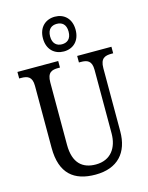

<svg xmlns="http://www.w3.org/2000/svg" viewBox="-142 -1066 900 1164"><g transform="rotate(-15 308.0 -484.5)"><path d="M318 -761C375 -761 420 -799 420 -870C420 -941 375 -979 318 -979C261 -979 215 -941 215 -870C215 -799 261 -761 318 -761ZM318 -806C287 -806 260 -824 260 -870C260 -917 287 -934 318 -934C350 -934 376 -917 376 -870C376 -824 350 -806 318 -806ZM310 10C450 10 522 -72 522 -205V-601C522 -664 552 -673 592 -673H603V-714H388V-673H399C439 -673 468 -664 468 -605V-207C468 -117 422 -49 328 -49C246 -49 189 -93 189 -210V-601C189 -664 218 -673 258 -673H269V-714H13V-673H25C64 -673 94 -664 94 -605V-216C94 -53 177 10 310 10Z"/></g></svg>

Font: Noto Serif Ethiopic Cn
Style: Regular
Weight: 400
Width: 3
Designer: Monotype Design Team
Foundry: Monotype Imaging Inc.
Version: Version 2.102